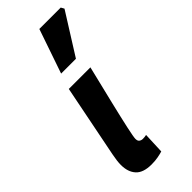

<svg xmlns="http://www.w3.org/2000/svg" viewBox="-257 -821 870 870"><g transform="rotate(-45 178.5 -386.0)"><path d="M137.1 11.3Q84.2 11.3 60.5 -14.6Q36.8 -40.5 36.8 -85.7Q36.8 -98.9 38.7 -113.3Q40.6 -127.7 44.1 -146.3L113.6 -496.1H252Q227 -393.8 207.8 -313.7Q188.5 -233.6 177.8 -184Q167 -134.5 167 -122.6Q167 -109 174.3 -103.9Q181.6 -98.7 191.1 -98.7Q195.7 -98.7 201.7 -99.2Q207.6 -99.7 213.8 -101.1L209.6 0.4Q197.6 4.2 179.2 7.7Q160.7 11.3 137.1 11.3ZM138.2 -569.9 211.4 -782.7H348.5L357.1 -767.2L233.1 -569.9Z"/></g></svg>

Font: Source Sans 3 VF
Style: Italic
Weight: 200
Italic angle: -11°
Designer: Paul D. Hunt
Foundry: Adobe Systems Incorporated
Version: Version 3.042;hotconv 1.0.118;makeotfexe 2.5.65603